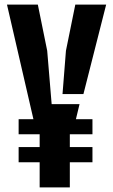

<svg xmlns="http://www.w3.org/2000/svg" viewBox="-20 -820 495 840"><path d="M61.5 -110V-176.5H384.5V-110ZM61.5 -232.5V-298.5H384.5V-232.5ZM153.5 0V-260.5H135L10.5 -800H145.5L186.5 -598L206 -364.5H328L303 -260.5H285.5V0ZM253.5 -408.5 268.5 -598 309.5 -800H444.5L345 -408.5Z"/></svg>

Font: Big Shoulders Stencil Text Thin ExtraBold
Style: Regular
Weight: 800
Version: Version 2.001